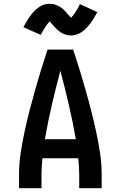

<svg xmlns="http://www.w3.org/2000/svg" viewBox="-20 -998 640 1018"><path d="M81 0V-74Q81 -130 89.5 -186.5Q98 -243 110 -298.5Q122 -354 136 -409Q150 -464 165.5 -518.5Q181 -573 197.5 -627Q214 -681 232 -735H368Q386 -681 402.5 -627Q419 -573 434.5 -518.5Q450 -464 464 -409Q478 -354 490 -298.5Q502 -243 510.5 -186.5Q519 -130 519 -74V0H400V-74Q400 -95 398.5 -116.5Q397 -138 395 -159H205Q203 -138 201.5 -116.5Q200 -95 200 -74V0ZM382 -260Q366 -352 345 -442.5Q324 -533 300 -623Q276 -533 255 -442.5Q234 -352 218 -260ZM357 -810Q348 -810 339.5 -811.5Q331 -813 322 -816.5Q313 -820 306 -824Q299 -828 291 -834.5Q283 -841 277 -847Q271 -853 266 -859Q261 -865 254 -872.5Q247 -880 243 -885Q237 -878 232.5 -872Q228 -866 222 -857.5Q216 -849 209.5 -837.5Q203 -826 196 -813L104 -854Q111 -867 118 -879Q125 -891 131.5 -901Q138 -911 145 -920Q152 -929 159 -936.5Q166 -944 176 -952Q186 -960 196.5 -966Q207 -972 219 -975Q231 -978 243 -978Q252 -978 260.5 -976.5Q269 -975 278 -971.5Q287 -968 294 -964Q301 -960 309 -954Q317 -948 323 -941.5Q329 -935 334 -929Q339 -923 345.5 -916Q352 -909 357 -904Q363 -910 367.5 -916Q372 -922 378 -930.5Q384 -939 390.5 -950.5Q397 -962 404 -976L496 -934Q489 -921 482 -909Q475 -897 468.5 -887Q462 -877 455 -868.5Q448 -860 441 -852.5Q434 -845 424 -836.5Q414 -828 403.5 -822.5Q393 -817 381 -813.5Q369 -810 357 -810Z"/></svg>

Font: Zed Sans Extended
Style: Bold
Weight: 700
Width: 7
Designer: Belleve Invis
Foundry: Belleve Invis
Version: Version 1.0.0; ttfautohint (v1.8.4)